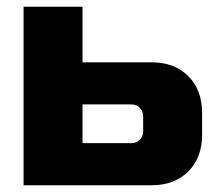

<svg xmlns="http://www.w3.org/2000/svg" viewBox="-20 -550 640 570"><path d="M50 0V-530H225V-365H430Q498 -365 539 -324Q580 -283 580 -215V-150Q580 -82 539 -41Q498 0 430 0ZM370 -125Q385 -125 395 -135Q405 -145 405 -160V-205Q405 -220 395 -230Q385 -240 370 -240H225V-125Z"/></svg>

Font: Russo One
Style: Regular
Weight: 400
Designer: Jovanny lemonad
Foundry: Jovanny Lemonad
Version: Version 1.001